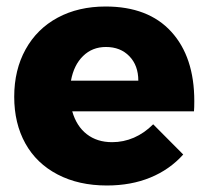

<svg xmlns="http://www.w3.org/2000/svg" viewBox="-20 -567 643 593"><path d="M580.1 -254.9Q580.1 -233.9 579.1 -223.1H203.1Q216.3 -177.2 248 -152.6Q279.8 -127.9 326.2 -127.9Q361.3 -127.9 393.6 -141.8Q425.8 -155.8 453.1 -183.1L545.9 -89.8Q503.9 -43 444.3 -18.6Q384.8 5.9 310.1 5.9Q223.1 5.9 158 -28.1Q92.8 -62 58.3 -124Q23.9 -186 23.9 -268.1Q23.9 -351.1 59.1 -414.6Q94.2 -478 158.2 -512.5Q222.2 -546.9 306.2 -546.9Q438 -546.9 509 -469Q580.1 -391.1 580.1 -254.9ZM407.2 -317.9Q407.2 -364.7 379.6 -393.3Q352.1 -421.9 307.1 -421.9Q265.1 -421.9 236.6 -394Q208 -366.2 199.2 -317.9Z"/></svg>

Font: Argentum Sans
Style: Bold
Weight: 700
Designer: Julieta Ulanovsky (Modified by Cristiano Sobral)
Foundry: Julieta Ulanovsky
Version: Version 1.000; ttfautohint (v1.5.65-e2d9)